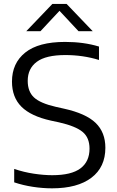

<svg xmlns="http://www.w3.org/2000/svg" viewBox="-20 -966 607 994"><path d="M249.5 9Q201 9 150.2 1.2Q99.5 -6.5 53.5 -22V-91.5Q103.5 -74.5 155 -66.8Q206.5 -59 250.5 -59Q349.5 -59 396.5 -94.2Q443.5 -129.5 443.5 -196.5Q443.5 -253.5 407.5 -283.2Q371.5 -313 286 -332.5L244 -341.5Q140 -364.5 91 -413.5Q42 -462.5 42 -543.5Q42 -639 110.8 -694Q179.5 -749 317 -749Q413.5 -749 492.5 -725V-655.5Q410 -681 318 -681Q217.5 -681 170.5 -646Q123.5 -611 123.5 -547.5Q123.5 -492 155.8 -461.8Q188 -431.5 268.5 -413L311 -403.5Q424.5 -378.5 475 -329.8Q525.5 -281 525.5 -201Q525.5 -100.5 453.2 -45.8Q381 9 249.5 9ZM116 -804.5 251 -945.5H325L460 -804.5H386.5L288 -910L189.5 -804.5Z"/></svg>

Font: Encode Sans Semi Expanded
Style: Regular
Weight: 400
Width: 6
Designer: Multiple Designers
Foundry: Impallari Type
Version: Version 3.000; ttfautohint (v1.8.3) -l 8 -r 50 -G 200 -x 14 